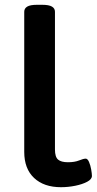

<svg xmlns="http://www.w3.org/2000/svg" viewBox="-20 -773 403 800"><path d="M234 7Q163 7 122 -31.5Q81 -70 81 -140V-724Q81 -738 93.5 -745.5Q106 -753 134 -753H156Q184 -753 196.5 -745.5Q209 -738 209 -724V-150Q209 -119 222 -108Q235 -97 263 -97Q291 -97 309.5 -104.5Q328 -112 337 -112Q345 -112 351 -98Q357 -84 360 -66.5Q363 -49 363 -40Q363 -26 343 -15.5Q323 -5 293.5 1Q264 7 234 7Z"/></svg>

Font: Asap Expanded SemiBold
Style: Regular
Weight: 600
Width: 7
Designer: Pablo Cosgaya
Foundry: Omnibus-Type
Version: Version 3.001; ttfautohint (v1.8.4.7-5d5b)